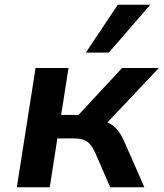

<svg xmlns="http://www.w3.org/2000/svg" viewBox="-20 -790 690 810"><path d="M51 0 130 -503H269L238 -305H311L495 -503H650L412 -251L400 -280Q429 -277 447 -266.5Q465 -256 479 -237.5Q493 -219 506 -189L589 0H445L381 -147Q371 -168 360 -181Q349 -194 333 -200Q317 -206 291 -206H222L190 0ZM342 -568 477 -770H614L439 -568Z"/></svg>

Font: Nunito Sans 6pt
Style: Bold Italic
Weight: 700
Italic angle: -9°
Version: Version 3.101;gftools[0.9.27]